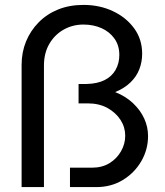

<svg xmlns="http://www.w3.org/2000/svg" viewBox="-20 -762 671 782"><path d="M68 0V-498Q68 -549 86 -593Q104 -637 137.5 -671Q171 -705 217 -723.5Q263 -742 320 -742Q386 -742 440 -716.5Q494 -691 526.5 -646.5Q559 -602 559 -543Q559 -510 547.5 -480Q536 -450 511 -426Q486 -402 449 -387Q492 -370 522 -341.5Q552 -313 567.5 -279Q583 -245 583 -208Q583 -153 555.5 -105.5Q528 -58 480.5 -29Q433 0 372 0H265V-79H354Q396 -79 426 -97.5Q456 -116 473 -146Q490 -176 490 -209Q490 -244 471 -273.5Q452 -303 418 -322Q384 -341 337 -341H300V-420H333Q376 -421 405.5 -435.5Q435 -450 450.5 -477Q466 -504 466 -538Q466 -577 446 -605Q426 -633 393 -647.5Q360 -662 320 -662Q276 -662 239.5 -641.5Q203 -621 181 -583.5Q159 -546 159 -495V0Z"/></svg>

Font: MuseoModerno SemiBold
Style: Regular
Weight: 400
Version: Version 1.001